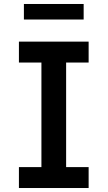

<svg xmlns="http://www.w3.org/2000/svg" viewBox="-20 -944 540 964"><path d="M75 0V-105H188V-630H75V-735H425V-630H312V-105H425V0ZM100 -846V-924H400V-846Z"/></svg>

Font: Iosevka SS04 Extrabold
Style: Regular
Weight: 800
Monospace: yes
Designer: Belleve Invis
Foundry: Belleve Invis
Version: Version 19.0.0; ttfautohint (v1.8.4)